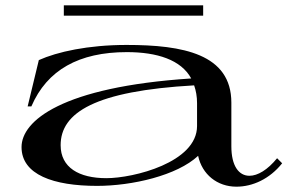

<svg xmlns="http://www.w3.org/2000/svg" viewBox="-20 -684 1105 722"><path d="M345 15C477 15 646 -24 725 -98C740 -28 797 18 869 18C930 18 994 -11 1041 -70L1022 -89C986 -45 949 -23 918 -23C878 -23 850 -60 850 -134V-298C850 -481 668 -515 456 -515C311 -515 195 -489 126 -458L84 -284H98C157 -421 277 -488 457 -488C571 -488 661 -459 699 -389C211 -357 61 -229 61 -131C61 -27 181 15 345 15ZM380 -14C277 -14 208 -54 208 -138C208 -261 338 -342 710 -363C717 -343 721 -321 721 -296V-210C721 -73 482 -14 380 -14ZM220 -664V-625H744V-664Z"/></svg>

Font: Sprat Extended Medium
Style: Regular
Weight: 500
Width: 9
Designer: Ethan Nakache
Foundry: Collletttivo
Version: Version 2.000;Glyphs 3.2 (3217)